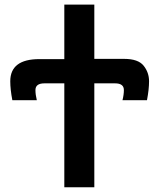

<svg xmlns="http://www.w3.org/2000/svg" viewBox="-20 -792 673 812"><path d="M23.4 -448.2Q23.4 -542 146.5 -542H252V-772.5H378.9V-543H504.9Q564.5 -543 587.4 -514.2Q610.4 -485.4 610.4 -448.2Q610.4 -414.1 601.6 -368.2H498Q503.9 -391.6 503.9 -411.1Q503.9 -439.5 466.8 -439.5H378.9V0H252V-439.5H168Q129.9 -439.5 129.9 -411.1Q129.9 -391.6 135.7 -368.2H32.2Q23.4 -414.1 23.4 -448.2Z"/></svg>

Font: Gothic A1
Style: Bold
Weight: 700
Version: Version 2.50